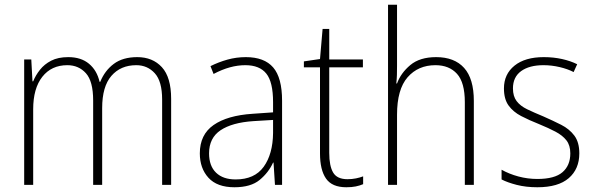

<svg xmlns="http://www.w3.org/2000/svg" viewBox="-20 -873 2506 810"><path d="M559 -632Q624 -632 663 -589.5Q702 -547 702 -456V-93H664V-453Q664 -530 633 -564Q602 -598 555 -598Q489 -598 450 -553Q411 -508 411 -417V-93H373V-449Q373 -530 342.5 -564Q312 -598 264 -598Q197 -598 158.5 -549Q120 -500 120 -412V-93H82V-622H112L117 -530H120Q130 -555 148.5 -578.5Q167 -602 196 -617Q225 -632 268 -632Q322 -632 355.5 -604Q389 -576 400 -528H403Q422 -575 460 -603.5Q498 -632 559 -632Z M1017 -632Q1095 -632 1132.5 -588.5Q1170 -545 1170 -448V-93H1140L1134 -187H1132Q1113 -145 1075.5 -114Q1038 -83 969 -83Q896 -83 859.5 -123Q823 -163 823 -226Q823 -305 881 -345.5Q939 -386 1046 -393L1132 -399V-442Q1132 -527 1103.5 -562.5Q1075 -598 1015 -598Q983 -598 950 -589Q917 -580 881 -561L868 -594Q902 -611 939.5 -621.5Q977 -632 1017 -632ZM1049 -362Q959 -356 910.5 -323.5Q862 -291 862 -226Q862 -173 891.5 -144.5Q921 -116 974 -116Q1054 -116 1092.5 -169.5Q1131 -223 1132 -312V-367Z M1446 -117Q1465 -117 1482 -120.5Q1499 -124 1512 -129V-96Q1498 -90 1481 -86.5Q1464 -83 1441 -83Q1381 -83 1355.5 -119.5Q1330 -156 1330 -226V-589H1262V-614L1330 -624L1341 -751H1369V-622H1511V-589H1369V-228Q1369 -173 1385.5 -145Q1402 -117 1446 -117Z M1655 -597Q1655 -574 1654.5 -557.5Q1654 -541 1652 -521H1655Q1671 -565 1711 -598.5Q1751 -632 1820 -632Q1897 -632 1938 -586.5Q1979 -541 1979 -447V-93H1941V-442Q1941 -525 1908 -561.5Q1875 -598 1817 -598Q1744 -598 1699.5 -547Q1655 -496 1655 -389V-93H1617V-853H1655Z M2424 -226Q2424 -160 2379.5 -121.5Q2335 -83 2247 -83Q2199 -83 2160 -93Q2121 -103 2096 -116V-157Q2128 -139 2167 -128.5Q2206 -118 2247 -118Q2320 -118 2353 -146.5Q2386 -175 2386 -226Q2386 -260 2369.5 -281Q2353 -302 2323.5 -317.5Q2294 -333 2255 -349Q2212 -366 2178.5 -383.5Q2145 -401 2125.5 -428Q2106 -455 2106 -500Q2106 -560 2150.5 -596Q2195 -632 2274 -632Q2315 -632 2351 -624Q2387 -616 2415 -602L2400 -569Q2375 -582 2341 -590Q2307 -598 2273 -598Q2213 -598 2178.5 -573Q2144 -548 2144 -500Q2144 -467 2159.5 -446.5Q2175 -426 2204 -412Q2233 -398 2272 -382Q2313 -364 2347.5 -346.5Q2382 -329 2403 -301Q2424 -273 2424 -226Z"/></svg>

Font: Noto Sans Telugu UI SemiCondensed ExtraLight
Style: Regular
Weight: 200
Width: 4
Designer: Jelle Bosma - Monotype Design Team
Foundry: Monotype Imaging Inc.
Version: Version 2.005; ttfautohint (v1.8.4.7-5d5b)